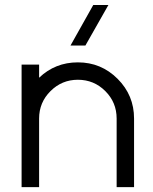

<svg xmlns="http://www.w3.org/2000/svg" viewBox="-20 -766 628 786"><path d="M268.6 -579.6 361.8 -745.6H423.8L329.6 -579.6ZM68.4 0V-501.5H140.1V-447.8Q206.1 -510.7 298.8 -510.7Q394 -510.7 461.4 -443.4Q528.8 -376 528.8 -280.8V0H457.5V-280.8Q457.5 -346.7 411.1 -393.1Q364.7 -439.5 298.8 -439.5Q233.4 -439.5 186.8 -393.1Q140.1 -346.7 140.1 -280.8V0Z"/></svg>

Font: Basically A Sans Serif
Style: Regular
Weight: 400
Designer: Hyung-Suk Kim
Foundry: Mental Design
Version: 1.000